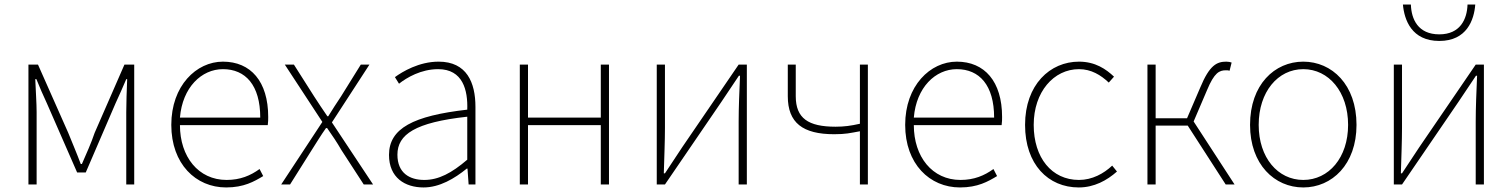

<svg xmlns="http://www.w3.org/2000/svg" viewBox="-20 -811 6648 844"><path d="M105 0H141V-318C141 -357 137 -412 135 -463H140C155 -425 170 -392 186 -357L319 -53H357L488 -357C504 -392 519 -425 535 -463H539C537 -412 535 -357 535 -318V0H570V-527H527L396 -227C381 -182 360 -136 340 -90H335C318 -136 298 -182 280 -227L147 -527H105Z M974 13C1052 13 1097 -13 1137 -37L1121 -68C1081 -39 1036 -20 976 -20C852 -20 771 -122 771 -261H1157C1159 -275 1159 -286 1159 -297C1159 -453 1082 -540 960 -540C843 -540 733 -434 733 -262C733 -90 841 13 974 13ZM771 -294C782 -427 866 -507 960 -507C1059 -507 1124 -437 1124 -294Z M1216 0H1255L1350 -151C1371 -184 1391 -217 1413 -248H1418C1440 -217 1462 -184 1481 -151L1579 0H1620L1439 -273L1604 -527H1566L1479 -387C1459 -358 1442 -330 1423 -300H1419C1399 -330 1379 -358 1361 -387L1272 -527H1232L1397 -275Z M1842 13C1912 13 1978 -26 2032 -70H2035L2040 0H2070V-341C2070 -448 2032 -540 1908 -540C1822 -540 1749 -496 1716 -472L1734 -443C1768 -470 1831 -507 1906 -507C2015 -507 2037 -414 2034 -329C1797 -302 1690 -247 1690 -130C1690 -30 1760 13 1842 13ZM1845 -20C1781 -20 1727 -50 1727 -131C1727 -220 1805 -273 2034 -298V-109C1965 -50 1908 -20 1845 -20Z M2265 0H2301V-261H2621V0H2657V-527H2621V-294H2301V-527H2265Z M2867 0H2903L3151 -363C3173 -396 3206 -445 3228 -478H3233C3230 -407 3227 -336 3227 -277V0H3263V-527H3227L2979 -164C2957 -131 2925 -82 2903 -49H2898C2900 -120 2903 -191 2903 -249V-527H2867Z M3760 0H3795V-527H3760V-267C3720 -258 3691 -254 3653 -254C3533 -254 3478 -291 3478 -388V-527H3443V-388C3443 -271 3509 -221 3647 -221C3698 -221 3716 -226 3760 -234Z M4200 13C4278 13 4323 -13 4363 -37L4347 -68C4307 -39 4262 -20 4202 -20C4078 -20 3997 -122 3997 -261H4383C4385 -275 4385 -286 4385 -297C4385 -453 4308 -540 4186 -540C4069 -540 3959 -434 3959 -262C3959 -90 4067 13 4200 13ZM3997 -294C4008 -427 4092 -507 4186 -507C4285 -507 4350 -437 4350 -294Z M4722 13C4790 13 4846 -18 4890 -57L4869 -83C4832 -48 4781 -20 4723 -20C4603 -20 4524 -118 4524 -262C4524 -407 4612 -507 4723 -507C4777 -507 4819 -481 4854 -448L4877 -474C4842 -507 4795 -540 4723 -540C4596 -540 4486 -439 4486 -262C4486 -88 4588 13 4722 13Z M5024 0H5060V-259H5201L5368 0H5407L5227 -277L5286 -415C5318 -492 5340 -502 5369 -502C5377 -502 5379 -502 5385 -500L5394 -536C5390 -538 5380 -540 5371 -540C5329 -540 5297 -525 5256 -426L5198 -291H5060V-527H5024Z M5709 13C5835 13 5943 -88 5943 -262C5943 -439 5835 -540 5709 -540C5583 -540 5475 -439 5475 -262C5475 -88 5583 13 5709 13ZM5709 -20C5597 -20 5513 -118 5513 -262C5513 -407 5597 -507 5709 -507C5821 -507 5906 -407 5906 -262C5906 -118 5821 -20 5709 -20Z M6107 0H6143L6391 -363C6413 -396 6446 -445 6468 -478H6473C6470 -407 6467 -336 6467 -277V0H6503V-527H6467L6219 -164C6197 -131 6165 -82 6143 -49H6138C6140 -120 6143 -191 6143 -249V-527H6107ZM6307 -631C6428 -631 6460 -724 6465 -791H6431C6429 -727 6399 -660 6307 -660C6213 -660 6184 -727 6182 -791H6147C6153 -724 6185 -631 6307 -631Z"/></svg>

Font: Source Han Sans JP ExtraLight
Style: Regular
Weight: 250
Designer: Ryoko NISHIZUKA 西塚涼子 (kana, bopomofo & ideographs); Paul D. Hunt (Latin, Greek & Cyrillic); Sandoll Communications 산돌커뮤니
Foundry: Adobe
Version: Version 2.001;hotconv 1.0.107;makeotfexe 2.5.65593